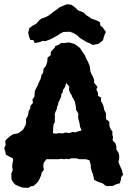

<svg xmlns="http://www.w3.org/2000/svg" viewBox="-25 -886 624 919"><path d="M112 13 84 12 64 5 47 -3 37 -15 30 -27 29 -54 36 -73 33 -88 34 -99 38 -121 36 -129 24 -134 12 -141 3 -145 0 -163 -5 -176 2 -192 0 -211 7 -220 24 -235 39 -244 58 -247 67 -251 86 -266 98 -289 100 -301 99 -316 109 -333 112 -353 120 -368V-378L133 -394L130 -409L140 -424L141 -440L142 -451L150 -467L156 -478L162 -494L169 -507L174 -528L181 -537L184 -558L194 -569L201 -589L203 -611L217 -621L219 -639L237 -658L239 -665L258 -673L269 -681L282 -680L306 -683L319 -679L331 -676L344 -667L358 -656L371 -636L382 -620L388 -605L397 -588L404 -571L406 -559L408 -543L413 -531L420 -519L426 -501L425 -490L442 -470L436 -459L444 -441V-427L459 -419L458 -403L466 -389L470 -379L474 -360L482 -344V-331L483 -315L498 -304L499 -282L505 -267L513 -257V-240L516 -230L514 -214L528 -199L532 -185V-171L543 -153L546 -139L545 -124L542 -111L548 -95L558 -73L564 -50L554 -36V-28L549 -9L531 -4L515 4L490 5L480 3L467 -8L446 -15L426 -25L420 -52L415 -64L410 -82L409 -99L403 -119L385 -124H371H355L342 -128H335H315L304 -124L292 -126L284 -124L265 -126L258 -124H241H230H216H197L184 -106L182 -90L185 -73L174 -59L172 -47L162 -25L154 -13L136 4L122 6ZM244 -246 255 -249 267 -248H280L287 -252L306 -249L324 -255L334 -252L348 -257L366 -262L358 -279L357 -289L355 -299L351 -313L349 -323L350 -341L345 -351L338 -362L339 -368L337 -381L335 -391L332 -402L328 -410L319 -425L318 -431L311 -440L306 -453L305 -462L307 -471L292 -489L288 -475L283 -464L276 -455L275 -444L268 -434V-425L261 -408L254 -394L253 -385L248 -375L247 -364L242 -354L237 -341L238 -328L237 -315L238 -303L231 -290L230 -277L229 -262L228 -248ZM141 -680 135 -694 120 -695 115 -708 110 -728 115 -751 131 -763 149 -773 163 -789 175 -798 189 -802 207 -811 226 -826 250 -843 260 -851 279 -859 296 -866 317 -863 337 -848 349 -836 374 -827 388 -813 397 -808 412 -797 438 -788 454 -779 455 -764 467 -754 482 -733 477 -723 472 -709 468 -693 451 -680 446 -676 419 -671 400 -681 393 -683 384 -688 358 -704 343 -718 328 -727 310 -734 278 -733 266 -727 252 -717 226 -703 216 -698 193 -689 177 -690 168 -685Z"/></svg>

Font: Winky Rough SemiBold
Style: Regular
Weight: 600
Designer: Simon Atzbach
Foundry: typofactur
Version: Version 1.206; ttfautohint (v1.8.4.7-5d5b)